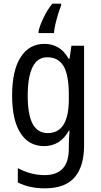

<svg xmlns="http://www.w3.org/2000/svg" viewBox="-20 -786 548 1046"><path d="M222 -547Q264 -547 297 -527.5Q330 -508 354 -466H359L369 -537H438V7Q438 120 386.5 180Q335 240 224 240Q140 240 77 208V130Q148 168 224 168Q287 168 321 133Q355 98 355 22V5Q355 -10 356 -32Q357 -54 359 -74H355Q308 10 220 10Q137 10 91.5 -61Q46 -132 46 -266Q46 -402 92.5 -474.5Q139 -547 222 -547ZM237 -474Q184 -474 157.5 -420.5Q131 -367 131 -265Q131 -161 158 -111Q185 -61 240 -61Q355 -61 355 -245V-269Q355 -377 326.5 -425.5Q298 -474 237 -474ZM313 -755Q305 -737 296.5 -709Q288 -681 281.5 -653Q275 -625 274 -606H190V-616Q197 -648 218.5 -692Q240 -736 265 -766H313Z"/></svg>

Font: Noto Sans Thai Cond
Style: Regular
Weight: 400
Width: 3
Designer: Monotype Design Team
Foundry: Monotype Imaging Inc.
Version: Version 2.002; ttfautohint (v1.8.4.7-5d5b)